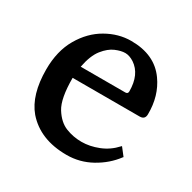

<svg xmlns="http://www.w3.org/2000/svg" viewBox="-123 -628 767 768"><g transform="rotate(30 260.0 -244.0)"><path d="M35.2 -237.3Q35.2 -322.3 70.3 -382.8Q105.5 -443.4 160.2 -474.6Q214.8 -505.9 273.4 -505.9Q381.8 -505.9 434.6 -431.6Q478.5 -370.1 477.5 -285.2Q477.5 -260.7 453.1 -260.7H143.6Q143.6 -165 168.9 -124.5Q194.3 -84 229 -70.3Q263.7 -56.6 301.8 -56.6Q339.8 -56.6 379.4 -72.3Q418.9 -87.9 448.2 -120.1L451.2 -123L478.5 -87.9L476.6 -85.9Q442.4 -40 389.6 -10.7Q336.9 18.6 276.4 18.6Q154.3 18.6 87.9 -57.6Q35.2 -120.1 35.2 -237.3ZM149.4 -315.4H355.5Q367.2 -315.4 367.2 -327.1Q367.2 -405.3 317.4 -438.5Q295.9 -452.1 276.9 -452.1Q257.8 -452.1 232.4 -441.4Q207 -430.7 183.6 -401.4Q160.2 -372.1 149.4 -315.4Z"/></g></svg>

Font: GenEi LateMin v2
Style: Medium
Weight: 500
Designer: o_tamon (Modified)
Foundry: o_tamon / Adobe Systems Incorporated / FONT 910 / Philipp H. Poll
Version: Version 2.1;Original Version 1.004